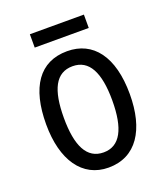

<svg xmlns="http://www.w3.org/2000/svg" viewBox="-128 -765 749 865"><g transform="rotate(-20 246.5 -333.0)"><path d="M375 -676H116V-612H375ZM447 -269C447 -450 371 -547 247 -547C114 -547 46 -446 46 -269C46 -98 119 10 245 10C378 10 447 -99 447 -269ZM131 -269C131 -404 166 -475 247 -475C326 -475 363 -404 363 -269C363 -134 326 -62 247 -62C167 -62 131 -135 131 -269Z"/></g></svg>

Font: Noto Sans Telugu Condensed
Style: Regular
Weight: 400
Width: 3
Designer: Jelle Bosma - Monotype Design Team
Foundry: Monotype Imaging Inc.
Version: Version 2.005